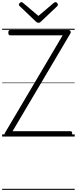

<svg xmlns="http://www.w3.org/2000/svg" viewBox="-20 -1279 720 1799"><path d="M43 0Q35 0 29.5 -5Q24 -10 23 -18Q22 -26 26 -33L567 -948H75Q67 -948 62.5 -953.5Q58 -959 58 -973Q58 -987 62.5 -992.5Q67 -998 75 -998H622Q635 -998 640.5 -987Q646 -976 639 -965L98 -50H639Q648 -50 652 -45Q656 -40 656 -26Q656 -12 652 -6Q648 0 639 0ZM500 -1259Q508 -1259 515 -1251.5Q522 -1244 522 -1235Q522 -1232 521.5 -1229Q521 -1226 517 -1222L365 -1078Q360 -1073 354.5 -1069.5Q349 -1066 340 -1066Q331 -1066 326 -1069.5Q321 -1073 315 -1078L163 -1223Q159 -1227 158 -1230Q157 -1233 157 -1235Q157 -1244 165 -1251.5Q173 -1259 180 -1259Q185 -1259 188.5 -1256.5Q192 -1254 197 -1251L340 -1130L483 -1251Q488 -1254 491.5 -1256.5Q495 -1259 500 -1259ZM0 490H680V500H0ZM0 -20H680V0H0ZM0 -505H680V-500H0ZM0 -1010H680V-1000H0Z"/></svg>

Font: Playwrite ES Guides
Style: Regular
Weight: 400
Designer: Veronika Burian, José Scaglione
Foundry: TypeTogether
Version: Version 1.003